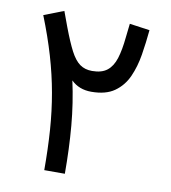

<svg xmlns="http://www.w3.org/2000/svg" viewBox="-79 -757 734 825"><g transform="rotate(10 288.5 -344.5)"><path d="M297.1 -455.3Q265.6 -455.3 243.7 -471.1Q221.7 -486.8 202.6 -523.3Q183.6 -559.8 159.9 -622.6L135.5 -688.7L49.3 -655.3Q84 -568.1 107.2 -489.3Q130.4 -410.4 144 -333.4Q157.7 -256.3 163.5 -174.6Q169.2 -92.8 169.2 0H259Q259 -110.8 250.5 -208.6Q241.9 -306.4 221.2 -400.6Q255.6 -366.7 309.1 -366.7Q372.3 -366.7 410 -393.3Q447.8 -419.9 467.7 -464.1Q487.5 -508.3 496.2 -562.1Q504.9 -616 510 -670.7L422.1 -683.1L415.3 -622.8Q409.9 -567.1 398.2 -529.9Q386.5 -492.7 362.7 -474Q338.9 -455.3 297.1 -455.3Z"/></g></svg>

Font: Estedad-FD-VF Thin
Style: Regular
Weight: 100
Designer: Amin Abedi
Version: Version 5.0